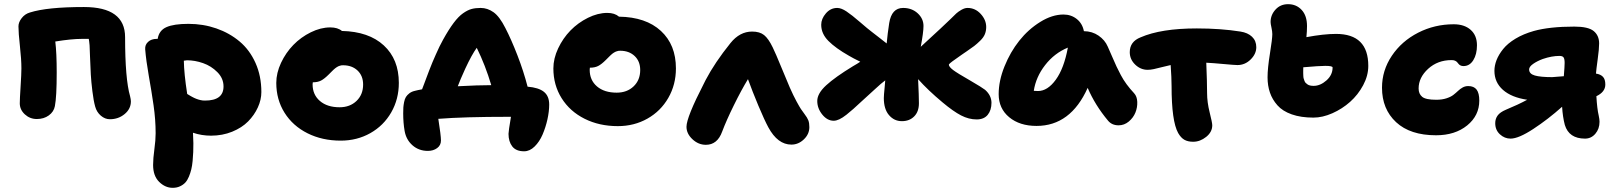

<svg xmlns="http://www.w3.org/2000/svg" viewBox="-20 -608 7782 924"><path d="M508.8 -34.2Q485.4 -34.2 465.3 -51.3Q445.3 -68.4 438 -95.2Q430.2 -123 424.6 -169.2Q418.9 -215.3 417 -249.5Q415 -283.7 413.3 -333.7Q411.6 -383.8 411.1 -390.1Q409.2 -411.6 407.2 -420.9H374Q324.2 -420.9 246.1 -408.2Q252.9 -353.5 252.9 -258.8Q252.9 -142.1 244.1 -97.2Q238.8 -69.8 214.8 -52.5Q190.9 -35.2 157.2 -35.2Q124 -35.2 99.6 -57.6Q75.2 -80.1 75.2 -110.8Q75.2 -131.3 79.1 -191.9Q83 -252.4 83 -278.8Q83 -321.8 75.9 -386Q68.8 -450.2 68.8 -481Q68.8 -501 84.5 -521Q100.1 -541 124 -547.9Q207 -574.2 383.8 -574.2Q582 -574.2 582 -429.2Q582 -228 606 -145Q609.9 -129.4 609.9 -120.1Q609.9 -84 579.8 -59.1Q549.8 -34.2 508.8 -34.2Z M811 295.9Q774.9 295.9 745.8 267.1Q716.8 238.3 716.8 186Q716.8 154.8 722.9 110.6Q729 66.4 729 33.2Q729 -32.2 719 -101.3Q709 -170.4 696 -243.4Q683.1 -316.4 678.7 -371.1Q677.2 -392.6 692.9 -406.7Q708.5 -420.9 733.9 -420.9H738.8Q745.1 -461.4 780.8 -477.3Q816.4 -493.2 886.7 -493.2Q958 -493.2 1021.2 -471.2Q1084.5 -449.2 1133.1 -408.4Q1181.6 -367.7 1209.7 -304.9Q1237.8 -242.2 1237.8 -165Q1237.8 -127.9 1220.9 -91.1Q1204.1 -54.2 1174.1 -23.7Q1144 6.8 1097.2 25.9Q1050.3 44.9 995.6 44.9Q950.2 44.9 908.7 30.8Q910.6 63 910.6 81.1Q910.6 105.5 909.9 124Q909.2 142.6 907 166.3Q904.8 189.9 900.6 207Q896.5 224.1 889.2 241.9Q881.8 259.8 871.6 270.8Q861.3 281.7 845.9 288.8Q830.6 295.9 811 295.9ZM879.9 -317.9Q874.5 -317.9 864.7 -315.9Q865.7 -253.4 880.9 -155.8Q882.3 -154.8 888.7 -151.1Q895 -147.5 897.2 -146Q899.4 -144.5 905.5 -141.4Q911.6 -138.2 914.8 -136.7Q918 -135.3 923.8 -132.8Q929.7 -130.4 934.1 -129.2Q938.5 -127.9 944.1 -126.5Q949.7 -125 955.3 -124.5Q960.9 -124 966.8 -124Q1055.7 -124 1055.7 -191.9Q1055.7 -231 1026.1 -260.7Q996.6 -290.5 957.3 -304.2Q918 -317.9 879.9 -317.9Z M1619.6 68.8Q1530.8 68.8 1460 33.4Q1389.2 -2 1349.4 -65.4Q1309.6 -128.9 1309.6 -209Q1309.6 -256.8 1332.5 -305.7Q1355.5 -354.5 1391.8 -391.8Q1428.2 -429.2 1475.8 -452.6Q1523.4 -476.1 1569.3 -476.1Q1605.5 -476.1 1625.5 -459Q1754.9 -456.1 1827.1 -389.4Q1899.4 -322.8 1899.4 -209Q1899.4 -130.9 1862.8 -67.1Q1826.2 -3.4 1762.2 32.7Q1698.2 68.8 1619.6 68.8ZM1484.4 -202.1Q1484.4 -152.3 1519.5 -122.1Q1554.7 -91.8 1614.3 -91.8Q1664.1 -91.8 1695.8 -122.3Q1727.5 -152.8 1727.5 -201.2Q1727.5 -243.2 1700.7 -268.6Q1673.8 -293.9 1631.3 -293.9Q1627 -293.9 1622.8 -293.5Q1618.7 -293 1614.5 -291.3Q1610.4 -289.6 1607.4 -288.6Q1604.5 -287.6 1599.9 -284.2Q1595.2 -280.8 1593.3 -279.5Q1591.3 -278.3 1585.9 -273.2Q1580.6 -268.1 1578.9 -266.4Q1577.1 -264.6 1570.8 -258.3Q1564.5 -252 1562.5 -250Q1541 -228.5 1524.9 -220.2Q1508.8 -211.9 1485.4 -211.9Q1484.4 -209 1484.4 -202.1Z M2502.4 120.1Q2463.4 120.1 2445.3 96.7Q2427.2 73.2 2427.2 36.1Q2427.2 23.4 2439 -45.9H2429.2Q2211.9 -45.9 2089.4 -36.1Q2102.1 44.4 2102.1 67.9Q2102.1 91.3 2083.7 104.7Q2065.4 118.2 2039.1 118.2Q1995.6 118.2 1965.1 91.3Q1934.6 64.5 1927.2 22Q1920.4 -17.1 1920.4 -62Q1920.4 -79.6 1921.1 -90.8Q1921.9 -102.1 1924.8 -116.9Q1927.7 -131.8 1933.6 -141.4Q1939.5 -150.9 1950.4 -159.2Q1961.4 -167.5 1977.1 -170.9Q1979 -171.4 1991.2 -174.3Q2003.4 -177.2 2011.2 -178.2Q2012.2 -180.7 2020.5 -202.6Q2028.8 -224.6 2032.7 -235.1Q2036.6 -245.6 2045.4 -268.8Q2054.2 -292 2061 -307.9Q2067.9 -323.7 2076.9 -344.5Q2085.9 -365.2 2094.7 -383.3Q2103.5 -401.4 2112.3 -417Q2139.6 -466.3 2163.1 -497.6Q2186.5 -528.8 2208.5 -544.2Q2230.5 -559.6 2249.3 -564.7Q2268.1 -569.8 2293 -569.8Q2326.2 -569.8 2355.2 -549.1Q2384.3 -528.3 2412.1 -473.1Q2440.4 -418.5 2470.2 -341.6Q2500 -264.6 2519 -190.9Q2572.3 -186.5 2597.7 -166Q2623 -145.5 2623 -105Q2623 -71.8 2614.5 -33.4Q2606 4.9 2591.1 39.6Q2576.2 74.2 2552.7 97.2Q2529.3 120.1 2502.4 120.1ZM2219.2 -277.8Q2193.8 -222.2 2183.1 -192.9Q2280.8 -198.2 2344.2 -198.2Q2315.9 -293.5 2274.4 -377.9Q2250.5 -345.2 2219.2 -277.8Z M2953.1 -1Q2864.3 -1 2793.5 -36.4Q2722.7 -71.8 2682.9 -135.3Q2643.1 -198.7 2643.1 -278.8Q2643.1 -326.2 2666 -375Q2689 -423.8 2725.3 -461.2Q2761.7 -498.5 2809.3 -522.2Q2856.9 -545.9 2902.8 -545.9Q2938 -545.9 2959 -527.8Q3088.4 -525.9 3160.6 -459.2Q3232.9 -392.6 3232.9 -278.8Q3232.9 -200.7 3196.3 -137Q3159.7 -73.2 3095.7 -37.1Q3031.7 -1 2953.1 -1ZM2817.9 -272Q2817.9 -222.2 2853 -192.1Q2888.2 -162.1 2947.8 -162.1Q2997.6 -162.1 3029.3 -192.4Q3061 -222.7 3061 -271Q3061 -313 3034.2 -338.4Q3007.3 -363.8 2964.8 -363.8Q2960.4 -363.8 2956.3 -363.3Q2952.1 -362.8 2948 -361.1Q2943.8 -359.4 2940.9 -358.4Q2938 -357.4 2933.3 -354Q2928.7 -350.6 2926.8 -349.4Q2924.8 -348.1 2919.4 -343Q2914.1 -337.9 2912.4 -336.2Q2910.6 -334.5 2904.3 -328.1Q2897.9 -321.8 2896 -319.8Q2874.5 -298.3 2858.4 -290.3Q2842.3 -282.2 2818.8 -282.2Q2817.9 -278.3 2817.9 -272Z M3377 88.9Q3340.8 88.9 3312.3 62Q3283.7 35.2 3283.7 2Q3283.7 -43.5 3367.7 -206.5Q3373 -217.8 3376 -223.1Q3420.4 -307.6 3495.6 -400.9Q3540 -456.1 3599.6 -456.1Q3636.2 -456.1 3657.2 -439.2Q3678.2 -422.4 3698.7 -379.9Q3712.4 -352.1 3740.5 -283.4Q3768.6 -214.8 3780.8 -187Q3798.3 -147.5 3813.2 -120.1Q3828.1 -92.8 3834.2 -83.7Q3840.3 -74.7 3852.5 -58.1Q3865.2 -41.5 3870.1 -28.8Q3875 -16.1 3875 3.9Q3875 37.6 3848.6 62.7Q3822.3 87.9 3788.6 87.9Q3722.7 87.9 3677.7 4.9Q3658.7 -30.3 3629.6 -99.6Q3600.6 -168.9 3579.6 -227.1Q3548.3 -175.8 3512 -102.1Q3475.6 -28.3 3455.6 24.9Q3432.6 88.9 3377 88.9Z M3992.2 -26.9Q3961.4 -26.9 3937.3 -56.6Q3913.1 -86.4 3913.1 -122.1Q3913.1 -158.2 3956.3 -197.8Q3999.5 -237.3 4084.5 -289.1Q4092.8 -293.5 4105.5 -301.5Q4118.2 -309.6 4120.1 -311Q4084 -328.6 4065.4 -339.8Q4001.5 -376 3966.8 -410.9Q3932.1 -445.8 3932.1 -488.8Q3932.1 -517.6 3954.6 -543.7Q3977.1 -569.8 4009.3 -569.8Q4028.3 -569.8 4053.7 -553Q4079.1 -536.1 4118.2 -502.2Q4157.2 -468.3 4176.3 -454.1Q4188 -445.3 4211.9 -426.5Q4235.8 -407.7 4247.1 -398.9Q4251.5 -446.8 4259.3 -497.1Q4271 -569.8 4326.2 -569.8Q4368.2 -569.8 4396.2 -544.2Q4424.3 -518.6 4424.3 -482.9Q4424.3 -452.6 4411.1 -382.8Q4530.8 -492.7 4554.2 -516.1Q4572.8 -534.7 4582 -543.2Q4591.3 -551.8 4606.9 -560.8Q4622.6 -569.8 4636.2 -569.8Q4673.3 -569.8 4699.7 -541Q4726.1 -512.2 4726.1 -478Q4726.1 -459 4719.5 -443.1Q4712.9 -427.2 4697 -411.9Q4681.2 -396.5 4668.2 -386.5Q4655.3 -376.5 4629.9 -359.4Q4622.6 -354.5 4619.1 -352.1Q4614.7 -349.1 4606.4 -343.3Q4550.8 -305.2 4547.4 -298.8Q4546.4 -297.9 4546.4 -296.9Q4546.4 -286.6 4566.7 -271.2Q4586.9 -255.9 4649.4 -220.2Q4706.5 -187 4720.7 -175.8Q4751 -148.9 4751.5 -113.8Q4751.5 -77.6 4733.4 -55.4Q4715.3 -33.2 4680.2 -33.2Q4642.6 -33.2 4605.2 -52.5Q4567.9 -71.8 4516.1 -115.2Q4445.8 -173.8 4398.4 -227.1Q4402.3 -145 4402.3 -110.8Q4402.3 -70.8 4379.6 -47.9Q4356.9 -24.9 4320.3 -24.9Q4283.2 -24.9 4258.3 -54Q4233.4 -83 4233.4 -136.2Q4233.4 -143.6 4234.4 -155.8Q4235.4 -168 4237.3 -187Q4239.3 -206.1 4240.2 -221.2Q4229.5 -213.4 4219 -204.3Q4208.5 -195.3 4190.9 -179Q4173.3 -162.6 4165.5 -155.8Q4151.4 -143.1 4126.7 -120.4Q4102.1 -97.7 4087.2 -84.2Q4072.3 -70.8 4053.5 -55.9Q4034.7 -41 4019.5 -33.9Q4004.4 -26.9 3992.2 -26.9Z M4968.3 -2Q4887.2 -2 4836.7 -43.9Q4786.1 -85.9 4786.1 -154.8Q4786.1 -218.8 4814 -288.1Q4841.8 -357.4 4885.3 -412.1Q4928.7 -466.8 4986.1 -502.4Q5043.5 -538.1 5098.1 -538.1Q5134.8 -538.1 5161.9 -516.6Q5189 -495.1 5196.3 -458Q5236.3 -457.5 5266.8 -436.5Q5297.4 -415.5 5311 -383.8Q5319.3 -365.2 5332.3 -335.2Q5345.2 -305.2 5353.3 -287.8Q5361.3 -270.5 5373.8 -247.1Q5386.2 -223.6 5401.9 -202.4Q5417.5 -181.2 5438 -159.2Q5452.1 -144 5453.1 -117.4Q5454.1 -90.8 5444.1 -66.2Q5434.1 -41.5 5412.4 -23.2Q5390.6 -4.9 5363.3 -4.9Q5330.6 -4.9 5312 -27.8Q5250 -102.1 5214.4 -185.1Q5132.3 -2 4968.3 -2ZM4975.1 -169.9Q5021.5 -169.9 5061 -224.4Q5100.6 -278.8 5119.1 -378.9Q5054.2 -352.1 5009.8 -294.9Q4965.3 -237.8 4955.1 -170.9Q4961.9 -169.9 4975.1 -169.9Z M5502.9 -272Q5469.2 -272 5443.1 -297.1Q5417 -322.3 5417 -356.9Q5417 -407.7 5468.8 -428.2Q5567.4 -471.2 5739.7 -471.2Q5854.5 -471.2 5949.7 -456.1Q5984.9 -450.7 6005.4 -431.2Q6025.9 -411.6 6025.9 -380.9Q6025.9 -348.6 5998.8 -321.8Q5971.7 -294.9 5935.1 -294.9Q5922.4 -294.9 5869.4 -299.8Q5816.4 -304.7 5785.2 -306.2Q5789.1 -212.4 5789.1 -160.2Q5789.1 -116.2 5801.5 -66.9Q5814 -17.6 5814 -4.9Q5814 27.3 5784.7 50.8Q5755.4 74.2 5722.2 74.2Q5696.8 74.2 5679.9 64.7Q5663.1 55.2 5649.9 32.2Q5618.2 -24.4 5618.2 -193.8Q5618.2 -232.4 5613.8 -294.9Q5595.2 -291 5571.8 -284.9Q5548.3 -278.8 5532.5 -275.4Q5516.6 -272 5502.9 -272Z M6300.8 -42Q6240.7 -42 6196.5 -57.6Q6152.3 -73.2 6127.7 -101.1Q6103 -128.9 6091.6 -162.4Q6080.1 -195.8 6080.1 -235.8Q6080.1 -279.3 6091.6 -350.3Q6103 -421.4 6103 -443.8Q6103 -456.5 6098.9 -475.1Q6094.7 -493.7 6094.7 -502Q6094.7 -536.1 6118.4 -562Q6142.1 -587.9 6178.7 -587.9Q6218.8 -587.9 6244.4 -560.1Q6270 -532.2 6270 -482.9Q6270 -458 6267.1 -429.2Q6350.6 -444.8 6409.7 -444.8Q6564.9 -444.8 6564.9 -291Q6564.9 -244.1 6540.3 -198Q6515.6 -151.9 6477.5 -117.9Q6439.5 -84 6392.1 -63Q6344.7 -42 6300.8 -42ZM6252 -280.8Q6252 -277.3 6251.7 -268.8Q6251.5 -260.3 6251.7 -255.6Q6252 -251 6252.2 -242.9Q6252.4 -234.9 6253.9 -230.2Q6255.4 -225.6 6257.6 -219.2Q6259.8 -212.9 6263.4 -209.2Q6267.1 -205.6 6272.2 -201.9Q6277.3 -198.2 6284.9 -196.5Q6292.5 -194.8 6301.8 -194.8Q6334 -194.8 6363.5 -220.9Q6393.1 -247.1 6393.1 -283.2Q6393.1 -291 6357.9 -291Q6329.6 -291 6252 -284.2Z M6891.1 43Q6766.6 43 6698.7 -20Q6630.9 -83 6630.9 -186Q6630.9 -269 6678.2 -339.6Q6725.6 -410.2 6804.9 -450.7Q6884.3 -491.2 6976.1 -491.2Q7027.3 -491.2 7057.6 -464.4Q7087.9 -437.5 7087.9 -390.1Q7087.9 -346.7 7070.3 -318.4Q7052.7 -290 7022.9 -290Q7014.6 -290 7008.8 -293Q7002.9 -295.9 6999.5 -300.3Q6996.1 -304.7 6992.4 -308.8Q6988.8 -313 6982.2 -315.9Q6975.6 -318.8 6965.8 -318.8Q6898.9 -318.8 6853 -276.9Q6807.1 -234.9 6807.1 -182.1Q6807.1 -156.2 6824.2 -142.1Q6841.3 -127.9 6892.1 -127.9Q6919.9 -127.9 6940.9 -134.8Q6961.9 -141.6 6974.1 -151.1Q6986.3 -160.6 6996.6 -170.4Q7006.8 -180.2 7019 -187Q7031.2 -193.8 7045.9 -193.8Q7073.2 -193.8 7086.2 -176.8Q7099.1 -159.7 7099.1 -124Q7099.1 -51.8 7040.8 -4.4Q6982.4 43 6891.1 43Z M7249.5 59.1Q7220.7 59.1 7198.2 38.3Q7175.8 17.6 7175.8 -15.1Q7175.8 -36.1 7187.3 -52Q7198.7 -67.9 7227.5 -80.1Q7286.6 -104.5 7329.6 -127.9Q7253.9 -139.2 7212.9 -175.5Q7171.9 -211.9 7171.9 -267.1Q7171.9 -292.5 7182.1 -318.8Q7192.4 -345.2 7213.9 -372.1Q7235.4 -398.9 7273.4 -421.9Q7311.5 -444.8 7361.8 -459Q7437.5 -480 7556.6 -480Q7623.5 -480 7649.7 -458.5Q7675.8 -437 7675.8 -398.9Q7675.8 -372.6 7668.9 -323Q7662.1 -273.4 7660.6 -253.9Q7682.6 -250.5 7694.1 -238.5Q7705.6 -226.6 7705.6 -201.2Q7705.6 -165.5 7662.6 -145Q7666 -84.5 7673.8 -51.8Q7677.7 -34.2 7677.7 -22Q7677.7 12.2 7657.7 35.6Q7637.7 59.1 7607.9 59.1Q7530.8 59.1 7510.7 -6.8Q7500.5 -45.4 7497.6 -94.2Q7429.7 -33.7 7358.9 12.7Q7288.1 59.1 7249.5 59.1ZM7338.9 -273.9Q7338.9 -252.4 7366.5 -244.6Q7394 -236.8 7449.7 -236.8Q7458.5 -236.8 7505.9 -241.2Q7509.8 -289.1 7509.8 -305.2Q7509.8 -324.7 7504.6 -331.8Q7499.5 -338.9 7484.9 -338.9Q7447.8 -338.9 7404.8 -324.2Q7378.4 -314.5 7358.6 -300.8Q7338.9 -287.1 7338.9 -273.9Z"/></svg>

Font: Shantell Sans Bouncy
Style: Regular
Weight: 800
Designer: Stephen Nixon, Anya Danilova, Shantell Martin
Foundry: Arrow Type
Version: Version 1.006;[9816181b4]